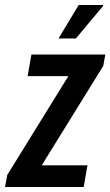

<svg xmlns="http://www.w3.org/2000/svg" viewBox="-46 -744 439 764"><path d="M-26 0 -17 -48 226 -441H64L79 -527H373L365 -482L120 -86H302L287 0ZM187 -591 267 -724H364V-720L256 -591Z"/></svg>

Font: Archivo ExtraCondensed SemiBold
Style: Italic
Weight: 600
Width: 2
Italic angle: -10°
Designer: Hector Gatti
Foundry: Omnibus-Type
Version: Version 2.001